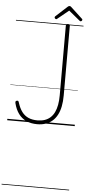

<svg xmlns="http://www.w3.org/2000/svg" viewBox="-133 -1735 1219 2702"><g transform="rotate(5 477.0 -384.5)"><path d="M424 19Q337 19 271 -11Q205 -41 161 -100.5Q117 -160 95 -247Q91 -264 94 -273Q97 -282 111 -285Q124 -289 130.5 -283.5Q137 -278 142 -261Q166 -183 203.5 -133Q241 -83 295 -59Q349 -35 423 -35Q481 -35 526.5 -50.5Q572 -66 606 -97Q640 -128 662 -173.5Q684 -219 695 -279.5Q706 -340 706 -414V-1402Q706 -1413 712.5 -1418Q719 -1423 734 -1423Q749 -1423 755.5 -1418Q762 -1413 762 -1402V-418Q762 -331 748 -261.5Q734 -192 706 -139.5Q678 -87 637 -52Q596 -17 542.5 1Q489 19 424 19ZM562 -1477Q554 -1477 546.5 -1484.5Q539 -1492 539 -1500Q539 -1503 540 -1506.5Q541 -1510 544 -1514L709 -1665Q715 -1670 720.5 -1673.5Q726 -1677 735 -1677Q744 -1677 749 -1673.5Q754 -1670 760 -1665L925 -1512Q929 -1509 929.5 -1505.5Q930 -1502 930 -1499Q930 -1491 922.5 -1484Q915 -1477 908 -1477Q903 -1477 899.5 -1479Q896 -1481 891 -1485L735 -1613L578 -1485Q574 -1481 570.5 -1479Q567 -1477 562 -1477ZM0 898H954V908H0ZM0 -20H954V0H0ZM0 -505H954V-500H0ZM0 -1418H954V-1408H0Z"/></g></svg>

Font: Playwrite FR Trad Guides
Style: Regular
Weight: 400
Designer: Veronika Burian, José Scaglione
Foundry: TypeTogether
Version: Version 1.003